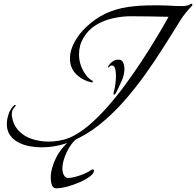

<svg xmlns="http://www.w3.org/2000/svg" viewBox="-20 -752 1062 1040"><path d="M203 46Q173 46 140.5 40Q108 34 80 19.5Q52 5 34.5 -19.5Q17 -44 17 -80Q17 -106 27 -135Q37 -164 56 -181Q59 -184 63 -184Q65 -184 65 -182Q65 -177 54.5 -166Q44 -155 44 -132V-124Q52 -74 82 -43Q112 -12 155 1.5Q198 15 244 15Q270 15 300 10Q330 5 355 -5Q404 -26 455.5 -68.5Q507 -111 558.5 -169Q610 -227 658.5 -293Q707 -359 750.5 -425.5Q794 -492 830.5 -553Q867 -614 893 -661Q842 -662 790.5 -663Q739 -664 688 -664Q641 -664 591.5 -653Q542 -642 500 -616.5Q458 -591 432 -547Q408 -507 408 -458Q408 -395 447 -344Q459 -327 478 -316Q483 -314 483 -310Q483 -305 478 -305L476 -306Q428 -316 393.5 -349.5Q359 -383 359 -434Q359 -481 385 -526.5Q411 -572 444 -603Q498 -654 554 -679.5Q610 -705 672 -714Q734 -723 805 -723Q825 -723 845.5 -723Q866 -723 886 -722Q905 -721 923 -720Q941 -719 960 -719Q965 -719 971 -719Q977 -719 982 -720Q993 -722 998 -723Q1003 -724 1012 -730Q1014 -732 1016 -732Q1022 -732 1022 -726Q1022 -723 1020 -721Q1002 -702 986 -682.5Q970 -663 956 -640Q916 -576 868.5 -500.5Q821 -425 766 -348Q711 -271 648.5 -200.5Q586 -130 516 -74.5Q446 -19 367.5 13.5Q289 46 203 46ZM598 -239Q595 -239 595 -243Q595 -246 595.5 -249Q596 -252 597 -255Q608 -299 608 -341Q608 -349 607 -362Q606 -375 601.5 -386Q597 -397 586 -397Q576 -397 573.5 -391.5Q571 -386 567 -386Q565 -386 565 -388L566 -392Q574 -407 588.5 -418Q603 -429 620 -429Q641 -429 647.5 -412.5Q654 -396 654 -379Q654 -348 639.5 -315Q625 -282 611 -254Q610 -251 605.5 -245Q601 -239 598 -239ZM284 268Q255 268 255 207Q255 162 283 104Q311 46 376 -6Q389 -6 392 -4.5Q395 -3 395 0Q376 14 358 42.5Q340 71 329 103Q318 135 318 161Q318 183 326.5 197.5Q335 212 348 212Q365 212 389.5 205.5Q414 199 438 188.5Q462 178 477 167Q478 166 483 166Q489 166 489 173Q489 187 467.5 203.5Q446 220 413 234.5Q380 249 345.5 258.5Q311 268 284 268Z"/></svg>

Font: My Soul
Style: Regular
Weight: 400
Designer: Robert E. Leuschke
Foundry: Robert E. Leuschke
Version: Version 1.010; ttfautohint (v1.8.4.7-5d5b)